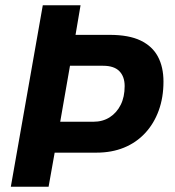

<svg xmlns="http://www.w3.org/2000/svg" viewBox="-20 -707 661 727"><path d="M21 0 142 -687H285L266 -575H395Q468 -575 512.5 -553.5Q557 -532 578 -492.5Q599 -453 599 -398Q599 -338 581 -288.5Q563 -239 529.5 -203Q496 -167 449.5 -148Q403 -129 345 -129H187L164 0ZM208 -246H333Q369 -246 395.5 -263Q422 -280 437 -310Q452 -340 452 -381Q452 -417 432 -437.5Q412 -458 370 -458H245Z"/></svg>

Font: Archivo SemiCondensed
Style: Bold Italic
Weight: 700
Width: 4
Italic angle: -10°
Designer: Hector Gatti
Foundry: Omnibus-Type
Version: Version 2.001